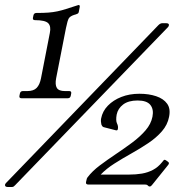

<svg xmlns="http://www.w3.org/2000/svg" viewBox="-25 -740 749 770"><path d="M7 10Q-5 10 -5 2Q-5 -2 -1 -6L610.1 -639Q618 -647 626 -647H640.5Q652.5 -647 652.5 -640Q652.5 -635 648.5 -631L36.4 2Q33.5 5 30.5 7.5Q27.5 10 22.5 10ZM200.2 -426.5Q195.2 -400.5 202.9 -387.6Q210.5 -374.8 235.5 -374.8H252.5Q262.5 -374.8 260.5 -364.8L258.8 -356Q256.8 -346 246.8 -346H61Q51 -346 53 -356L54.8 -364.8Q56.8 -374.8 66.8 -374.8H84.8Q109.8 -374.8 122.1 -387.6Q134.5 -400.5 139.5 -426.5L174.8 -607.5Q180.5 -634.5 168.4 -646.9Q156.2 -659.2 115.2 -659.2Q105.2 -659.2 107.2 -669.2L109 -678Q111 -688 121 -688Q150 -688 169.1 -689.5Q188.2 -691 204.9 -694.5Q221.5 -698 240.1 -704Q258.8 -710 286.8 -719Q291 -721 293.4 -719Q295.8 -717 294.8 -712.2L291 -692.2Q290 -687.2 287 -685.6Q284 -684 279 -682.2L272 -680.2Q256.8 -675.2 251.2 -666.9Q245.8 -658.5 239.5 -627.2ZM647.8 -92Q656 -87 649.8 -79L583.8 3Q579.8 8 574.8 8Q571 8 566.8 3Q564 1 561.4 0.5Q558.8 0 554.8 0H329Q318.2 0 320 -10L321.8 -17.8Q322.8 -24.5 325.8 -28.5Q345 -53.8 375.2 -76.5Q405.5 -99.2 439.4 -121.9Q473.2 -144.5 504.9 -168Q536.5 -191.5 558.6 -217.1Q580.8 -242.8 586.5 -272.2Q592.2 -301.2 578.1 -319.1Q564 -337 526.8 -337Q490.2 -337 469 -321Q447.8 -305 442.8 -280Q438.8 -256.2 444.2 -245.1Q449.8 -234 447.8 -223.2Q446.8 -216.2 440.8 -217.2L395.5 -228.8Q388.5 -230 386 -233Q383.5 -236 381.5 -241Q378.5 -253.8 380.5 -264.8Q386 -294 407.6 -316.2Q429.2 -338.5 461.6 -351.2Q494 -364 534.2 -364Q572 -364 601.4 -354.1Q630.8 -344.2 645.2 -324.2Q659.8 -304.2 653 -271.2Q647 -239.5 624.4 -213.5Q601.8 -187.5 569.6 -166Q537.5 -144.5 501.8 -124.5Q466 -104.5 433.8 -84Q401.5 -63.5 378.8 -39.8H491.8Q520.5 -39.8 544.4 -43.9Q568.2 -48 588.6 -58.8Q609 -69.5 625 -89.5L631 -96.8Q634 -101.5 641 -96.8Z"/></svg>

Font: Young Serif Light
Style: Italic
Weight: 300
Italic angle: -10.979°
Designer: Bastien Sozeau
Foundry: NBR — Bastien Sozeau
Version: Version 5.001